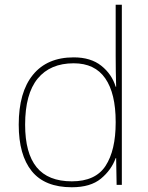

<svg xmlns="http://www.w3.org/2000/svg" viewBox="-20 -780 623 810"><path d="M283 10Q169 10 114 -58Q59 -126 59 -254Q59 -391 119 -464.5Q179 -538 291 -538Q363 -538 407.5 -502.5Q452 -467 468 -414H470Q469 -448 468.5 -480Q468 -512 468 -543V-760H494V0H472L470 -113H468Q450 -63 406 -26.5Q362 10 283 10ZM283 -15Q383 -15 425.5 -80.5Q468 -146 468 -263V-266Q468 -386 424 -449.5Q380 -513 291 -513Q192 -513 139 -448.5Q86 -384 86 -254Q86 -134 134.5 -74.5Q183 -15 283 -15Z"/></svg>

Font: Noto Sans Devanagari Thin
Style: Regular
Weight: 100
Designer: Jelle Bosma - Monotype Design Team
Foundry: Monotype Imaging Inc.
Version: Version 2.004; ttfautohint (v1.8.4.7-5d5b)